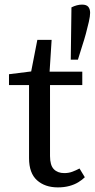

<svg xmlns="http://www.w3.org/2000/svg" viewBox="-20 -803 411 833"><path d="M336 -783Q355 -783 363 -773.5Q371 -764 371 -747Q371 -733 365.5 -708.5Q360 -684 352.5 -656.5Q345 -629 337 -605L318 -544H287L290 -771Q302 -777 313.5 -780Q325 -783 336 -783ZM153 -434V-492H337V-434ZM231 10Q175 10 140.5 -21Q106 -52 106 -117Q106 -135 106 -152.5Q106 -170 106 -193V-434H19V-481L147 -497L110 -466L142 -630H204L193 -458L197 -448V-126Q197 -86 213.5 -69Q230 -52 259 -52Q278 -52 294 -58Q310 -64 325 -72L348 -34Q337 -23 320 -12.5Q303 -2 280.5 4Q258 10 231 10Z"/></svg>

Font: Source Serif 4
Style: Regular
Weight: 400
Designer: Frank Grießhammer
Foundry: Adobe Systems Incorporated
Version: Version 4.004;hotconv 1.0.116;makeotfexe 2.5.65601